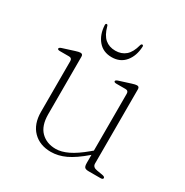

<svg xmlns="http://www.w3.org/2000/svg" viewBox="-152 -766 870 901"><g transform="rotate(30 283.0 -315.5)"><path d="M110 -130V-404.5Q110 -421 94 -421H45Q31.5 -421 31.5 -427.5Q31.5 -433.5 44 -437.5L107 -457.5Q124 -463 132.5 -463Q145 -463 145 -449V-137Q145 -75 175.8 -44.2Q206.5 -13.5 256 -13.5Q286.5 -13.5 322.2 -30.8Q358 -48 403.5 -86L416 -96.5V-404.5Q416 -421 400 -421H351Q337.5 -421 337.5 -427.5Q337.5 -433.5 350 -437.5L413 -457.5Q430 -463 438.5 -463Q451 -463 451 -449V-46.5Q451 -27 475.5 -23L505.5 -18Q521 -15.5 521 -8Q521 0 507.5 0H443.5Q427.5 0 421.8 -5.8Q416 -11.5 416 -30V-73.5L414.5 -72Q362 -27 322.2 -8.5Q282.5 10 243.5 10Q183 10 146.5 -27Q110 -64 110 -130ZM268 -552.5Q301 -552.5 323.2 -571.5Q345.5 -590.5 356.5 -633Q359 -641 364 -641Q370.5 -641 370 -632Q367.5 -581.5 340.8 -549.5Q314 -517.5 268 -517.5Q222 -517.5 195 -549.5Q168 -581.5 165.5 -632Q165.5 -641 171.5 -641Q176.5 -641 178.5 -633Q190 -590.5 212.2 -571.5Q234.5 -552.5 268 -552.5Z"/></g></svg>

Font: Fraunces 9pt Thin
Style: Regular
Weight: 100
Version: Version 1.000;[b76b70a41]